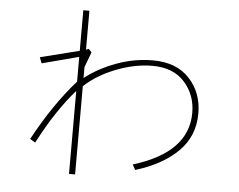

<svg xmlns="http://www.w3.org/2000/svg" viewBox="-53 -793 1106 889"><g transform="rotate(5 500.0 -348.5)"><path d="M327.1 -467.8V-417Q389.6 -465.8 472.2 -496.1Q554.7 -526.4 640.6 -526.4Q750 -526.4 810.5 -461.4Q871.1 -396.5 871.1 -299.8Q871.1 -194.3 799.3 -123Q727.5 -51.8 602.5 -13.7L588.9 -38.1Q842.8 -115.2 842.8 -299.8Q842.8 -383.8 790 -442.4Q737.3 -501 640.6 -501Q558.6 -501 471.2 -466.8Q383.8 -432.6 327.1 -378.9V31.2H298.8V-354.5Q212.9 -257.8 129.9 -99.6L105.5 -114.3Q196.3 -282.2 298.8 -397.5V-512.7L127.9 -467.8L117.2 -495.1L298.8 -541V-729.5H327.1V-548.8L339.8 -553.7L353.5 -538.1Z"/></g></svg>

Font: Gothic A1 Thin
Style: Regular
Weight: 250
Designer: HanYang I&C Co.,Ltd.
Foundry: HanYang I&C Co.,Ltd.
Version: Version 2.50